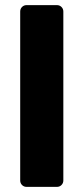

<svg xmlns="http://www.w3.org/2000/svg" viewBox="-20 -730 326 750"><path d="M84 0Q73.4 0 66.1 -7.2Q58.9 -14.5 58.9 -25.1V-684.9Q58.9 -695.5 66.1 -702.8Q73.4 -710 84 -710H202.2Q212.9 -710 220.1 -702.8Q227.4 -695.5 227.4 -684.9V-25.1Q227.4 -14.5 220.1 -7.2Q212.9 0 202.2 0Z"/></svg>

Font: Rubik Light
Style: Regular
Weight: 300
Designer: Hubert and Fischer
Foundry: Hubert and Fischer
Version: Version 2.300;gftools[0.9.30]